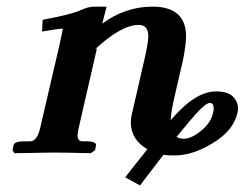

<svg xmlns="http://www.w3.org/2000/svg" viewBox="-20 -465 744 584"><path d="M618.2 -151.9Q608.4 -151.9 587.6 -130.9Q566.9 -109.9 517.1 -48.8Q525.9 -43 539.1 -43Q562 -43 592 -67.4Q622.1 -91.8 627.9 -122.1Q629.9 -126 629.9 -133.8Q630.4 -151.9 618.2 -151.9ZM420.9 -291Q430.7 -335.9 431.2 -354Q431.2 -389.2 401.9 -389.2Q348.6 -389.2 269 -314.9L274.9 -317.9L219.2 -75.2Q216.3 -62 215.8 -53.2Q215.8 -35.2 231 -35.2H245.1Q258.3 -35.2 265.6 -32Q272.9 -28.8 272 -22.9L269 -7.8L255.9 1Q179.7 -1 142.1 -1L23.9 1L18.1 -7.8L21 -22.9Q23.9 -35.2 53.2 -35.2H71.8Q92.8 -35.2 102.1 -75.2L159.2 -320.8Q171.4 -375 170.9 -377.9Q157.7 -377.9 107.9 -369.1L109.9 -404.8Q197.8 -420.9 230 -436Q249 -444.8 268.1 -444.8H304.2L291 -393.1Q360.8 -444.8 443.8 -444.8Q545.9 -444.8 545.9 -354Q545.9 -331.1 537.1 -284.2L512.2 -176.8Q500 -125 499 -99.1Q573.2 -187 637.2 -187Q672.4 -187 688.2 -171.4Q704.1 -155.8 704.1 -133.8Q704.1 -128.9 702.1 -121.1Q689.9 -67.9 627.9 -30Q565.9 7.8 511.2 7.8Q487.3 7.8 477.1 5.9Q468.3 18.1 442.1 51.5Q416 85 405.8 99.1L360.8 74.2L428.2 -11.2Q378.4 -40 377.9 -91.8Q377.9 -104 380.9 -117.2Z"/></svg>

Font: Linux Libertine O
Style: Semibold Italic
Weight: 600
Italic angle: -11.5°
Designer: Philipp H. Poll
Foundry: Philipp H. Poll
Version: Version 5.1.2